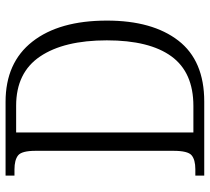

<svg xmlns="http://www.w3.org/2000/svg" viewBox="-52 -702 754 690"><g transform="rotate(-90 325.0 -357.0)"><path d="M39 0V-32H62Q96 -32 112 -45.5Q128 -59 128 -111V-606Q128 -656 111.5 -669Q95 -682 61 -682H39V-714H304Q445 -714 520.5 -617.5Q596 -521 596 -350Q596 -186 524 -93Q452 0 305 0ZM289 -39Q410 -39 467.5 -118Q525 -197 525 -350Q525 -504 467 -590Q409 -676 290 -676H194V-39Z"/></g></svg>

Font: Noto Serif Ethiopic SemiCondensed Light
Style: Regular
Weight: 300
Width: 4
Designer: Monotype Design Team
Foundry: Monotype Imaging Inc.
Version: Version 2.102; ttfautohint (v1.8.4.7-5d5b)